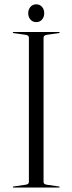

<svg xmlns="http://www.w3.org/2000/svg" viewBox="-20 -844 326 864"><path d="M176 -25Q176 -14.5 192 -12.5L244.5 -5Q248.5 -4.5 248.5 -2.5Q248.5 0 245 0H41Q37.5 0 37.5 -2.5Q37.5 -4.5 41.5 -5L94 -12.5Q110 -14.5 110 -25V-675Q110 -685.5 94 -687.5L41.5 -695Q37.5 -695.5 37.5 -697.5Q37.5 -700 41 -700H245Q248.5 -700 248.5 -697.5Q248.5 -695.5 244.5 -695L192 -687.5Q176 -685.5 176 -675ZM143 -744.5Q127 -744.5 117 -756Q107 -767.5 107 -784.5Q107 -801.5 117 -813Q127 -824.5 143 -824.5Q159.5 -824.5 169.2 -813Q179 -801.5 179 -784.5Q179 -767.5 169.2 -756Q159.5 -744.5 143 -744.5Z"/></svg>

Font: Fraunces 144pt S000 Light
Style: Regular
Weight: 300
Version: Version 1.000; ttfautohint (v1.8.3)